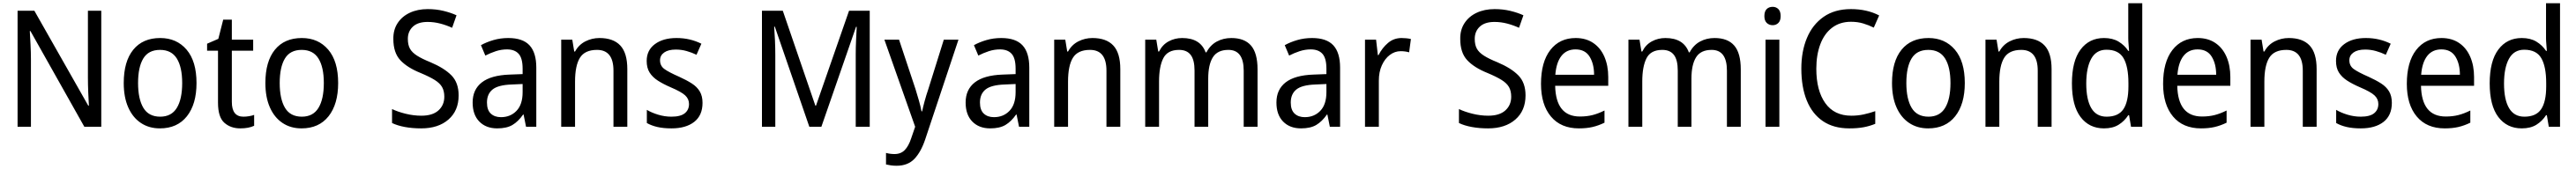

<svg xmlns="http://www.w3.org/2000/svg" viewBox="-20 -780 15821 1040"><path d="M602 0H498L167 -589H163Q165 -552 167.5 -505.5Q170 -459 170 -413V0H88V-714H191L522 -130H526Q524 -161 522 -211Q520 -261 520 -302V-714H602Z M1187 -269Q1187 -139 1128 -64.5Q1069 10 962 10Q895 10 845 -23.5Q795 -57 767.5 -119.5Q740 -182 740 -269Q740 -402 798.5 -474Q857 -546 964 -546Q1065 -546 1126 -474.5Q1187 -403 1187 -269ZM828 -269Q828 -171 860.5 -116.5Q893 -62 964 -62Q1033 -62 1066 -116Q1099 -170 1099 -269Q1099 -367 1066 -420Q1033 -473 963 -473Q892 -473 860 -420Q828 -367 828 -269Z M1475 -62Q1492 -62 1510 -65Q1528 -68 1541 -73V-6Q1507 10 1456 10Q1397 10 1358 -24.5Q1319 -59 1319 -148V-468H1252V-511L1321 -541L1351 -659H1404V-536H1535V-468H1404V-153Q1404 -62 1475 -62Z M2057 -269Q2057 -139 1998 -64.5Q1939 10 1832 10Q1765 10 1715 -23.5Q1665 -57 1637.5 -119.5Q1610 -182 1610 -269Q1610 -402 1668.5 -474Q1727 -546 1834 -546Q1935 -546 1996 -474.5Q2057 -403 2057 -269ZM1698 -269Q1698 -171 1730.5 -116.5Q1763 -62 1834 -62Q1903 -62 1936 -116Q1969 -170 1969 -269Q1969 -367 1936 -420Q1903 -473 1833 -473Q1762 -473 1730 -420Q1698 -367 1698 -269Z M2797 -193Q2797 -99 2734.5 -44.5Q2672 10 2567 10Q2513 10 2467 1.5Q2421 -7 2388 -23V-109Q2423 -92 2471.5 -80Q2520 -68 2568 -68Q2637 -68 2673 -100.5Q2709 -133 2709 -185Q2709 -220 2695.5 -244Q2682 -268 2650 -288Q2618 -308 2563 -331Q2481 -364 2438.5 -410Q2396 -456 2396 -540Q2395 -596 2422 -637.5Q2449 -679 2497 -701.5Q2545 -724 2607 -724Q2659 -724 2704 -713Q2749 -702 2784 -686L2757 -609Q2722 -625 2684 -635Q2646 -645 2606 -645Q2547 -645 2516 -616Q2485 -587 2485 -541Q2485 -504 2498 -480.5Q2511 -457 2541.5 -437.5Q2572 -418 2624 -397Q2709 -361 2753 -316Q2797 -271 2797 -193Z M3102 -546Q3191 -546 3232.5 -501Q3274 -456 3274 -364V0H3211L3196 -75H3193Q3163 -32 3127.5 -11Q3092 10 3034 10Q2965 10 2924 -32Q2883 -74 2883 -149Q2883 -229 2939.5 -273Q2996 -317 3110 -321L3190 -324V-357Q3190 -422 3165.5 -449Q3141 -476 3094 -476Q3059 -476 3025.5 -465Q2992 -454 2961 -438L2934 -502Q2968 -521 3011 -533.5Q3054 -546 3102 -546ZM3122 -260Q3039 -257 3005 -229Q2971 -201 2971 -149Q2971 -103 2994.5 -81Q3018 -59 3057 -59Q3115 -59 3152.5 -98Q3190 -137 3190 -213V-263Z M3662 -546Q3747 -546 3790 -500Q3833 -454 3833 -355V0H3748V-345Q3748 -473 3647 -473Q3572 -473 3542 -424.5Q3512 -376 3512 -278V0H3427V-536H3495L3507 -463H3512Q3535 -505 3575.5 -525.5Q3616 -546 3662 -546Z M4295 -147Q4295 -70 4244 -30Q4193 10 4104 10Q4055 10 4018 1.5Q3981 -7 3953 -23V-104Q3981 -87 4021.5 -74.5Q4062 -62 4104 -62Q4160 -62 4186 -83Q4212 -104 4212 -140Q4212 -171 4188.5 -193Q4165 -215 4099 -243Q4053 -263 4020.5 -284Q3988 -305 3970 -333.5Q3952 -362 3952 -405Q3952 -471 4002.5 -508.5Q4053 -546 4135 -546Q4178 -546 4216 -537Q4254 -528 4288 -511L4258 -443Q4229 -457 4197 -466Q4165 -475 4131 -475Q4085 -475 4059.5 -457Q4034 -439 4034 -409Q4034 -375 4060.5 -355.5Q4087 -336 4153 -307Q4197 -287 4229 -266.5Q4261 -246 4278 -217.5Q4295 -189 4295 -147Z M4951 0 4739 -616H4735Q4738 -578 4740 -531.5Q4742 -485 4742 -442V0H4660V-714H4788L4988 -130H4992L5195 -714H5322V0H5236V-445Q5236 -486 5238 -531.5Q5240 -577 5242 -615H5238L5025 0Z M5412 -536H5502L5603 -232Q5614 -196 5624 -161.5Q5634 -127 5640 -95H5644Q5649 -120 5659 -157Q5669 -194 5682 -232L5777 -536H5867L5663 77Q5637 155 5596.5 197.5Q5556 240 5487 240Q5467 240 5451 237.5Q5435 235 5422 232V161Q5432 164 5446 166Q5460 168 5474 168Q5513 168 5537 143.5Q5561 119 5577 70L5601 0Z M6130 -546Q6219 -546 6260.5 -501Q6302 -456 6302 -364V0H6239L6224 -75H6221Q6191 -32 6155.5 -11Q6120 10 6062 10Q5993 10 5952 -32Q5911 -74 5911 -149Q5911 -229 5967.5 -273Q6024 -317 6138 -321L6218 -324V-357Q6218 -422 6193.5 -449Q6169 -476 6122 -476Q6087 -476 6053.5 -465Q6020 -454 5989 -438L5962 -502Q5996 -521 6039 -533.5Q6082 -546 6130 -546ZM6150 -260Q6067 -257 6033 -229Q5999 -201 5999 -149Q5999 -103 6022.5 -81Q6046 -59 6085 -59Q6143 -59 6180.5 -98Q6218 -137 6218 -213V-263Z M6690 -546Q6775 -546 6818 -500Q6861 -454 6861 -355V0H6776V-345Q6776 -473 6675 -473Q6600 -473 6570 -424.5Q6540 -376 6540 -278V0H6455V-536H6523L6535 -463H6540Q6563 -505 6603.5 -525.5Q6644 -546 6690 -546Z M7543 -546Q7624 -546 7664 -499.5Q7704 -453 7704 -353V0H7619V-345Q7619 -473 7525 -473Q7458 -473 7429.5 -427.5Q7401 -382 7401 -296V0H7317V-346Q7317 -411 7293.5 -442Q7270 -473 7222 -473Q7151 -473 7125 -421.5Q7099 -370 7099 -279V0H7014V-536H7082L7094 -463H7099Q7120 -505 7158 -525.5Q7196 -546 7241 -546Q7353 -546 7385 -458H7390Q7414 -503 7454 -524.5Q7494 -546 7543 -546Z M8039 -546Q8128 -546 8169.5 -501Q8211 -456 8211 -364V0H8148L8133 -75H8130Q8100 -32 8064.5 -11Q8029 10 7971 10Q7902 10 7861 -32Q7820 -74 7820 -149Q7820 -229 7876.5 -273Q7933 -317 8047 -321L8127 -324V-357Q8127 -422 8102.5 -449Q8078 -476 8031 -476Q7996 -476 7962.5 -465Q7929 -454 7898 -438L7871 -502Q7905 -521 7948 -533.5Q7991 -546 8039 -546ZM8059 -260Q7976 -257 7942 -229Q7908 -201 7908 -149Q7908 -103 7931.5 -81Q7955 -59 7994 -59Q8052 -59 8089.5 -98Q8127 -137 8127 -213V-263Z M8589 -546Q8603 -546 8618 -544.5Q8633 -543 8646 -540L8635 -458Q8611 -465 8583 -465Q8547 -465 8516.5 -442Q8486 -419 8467.5 -378Q8449 -337 8449 -284V0H8364V-536H8432L8443 -441H8447Q8470 -486 8505.5 -516Q8541 -546 8589 -546Z M9350 -193Q9350 -99 9287.5 -44.5Q9225 10 9120 10Q9066 10 9020 1.5Q8974 -7 8941 -23V-109Q8976 -92 9024.5 -80Q9073 -68 9121 -68Q9190 -68 9226 -100.5Q9262 -133 9262 -185Q9262 -220 9248.5 -244Q9235 -268 9203 -288Q9171 -308 9116 -331Q9034 -364 8991.5 -410Q8949 -456 8949 -540Q8948 -596 8975 -637.5Q9002 -679 9050 -701.5Q9098 -724 9160 -724Q9212 -724 9257 -713Q9302 -702 9337 -686L9310 -609Q9275 -625 9237 -635Q9199 -645 9159 -645Q9100 -645 9069 -616Q9038 -587 9038 -541Q9038 -504 9051 -480.5Q9064 -457 9094.5 -437.5Q9125 -418 9177 -397Q9262 -361 9306 -316Q9350 -271 9350 -193Z M9658 -546Q9721 -546 9766 -515.5Q9811 -485 9834.5 -430.5Q9858 -376 9858 -306V-252H9532Q9536 -63 9684 -63Q9727 -63 9762 -72Q9797 -81 9835 -100V-25Q9798 -7 9761.5 1.5Q9725 10 9678 10Q9567 10 9506 -63Q9445 -136 9445 -264Q9445 -398 9502 -472Q9559 -546 9658 -546ZM9657 -476Q9602 -476 9570.5 -436Q9539 -396 9533 -320H9771Q9771 -387 9743.5 -431.5Q9716 -476 9657 -476Z M10511 -546Q10592 -546 10632 -499.5Q10672 -453 10672 -353V0H10587V-345Q10587 -473 10493 -473Q10426 -473 10397.5 -427.5Q10369 -382 10369 -296V0H10285V-346Q10285 -411 10261.5 -442Q10238 -473 10190 -473Q10119 -473 10093 -421.5Q10067 -370 10067 -279V0H9982V-536H10050L10062 -463H10067Q10088 -505 10126 -525.5Q10164 -546 10209 -546Q10321 -546 10353 -458H10358Q10382 -503 10422 -524.5Q10462 -546 10511 -546Z M10868 -738Q10889 -738 10903 -724Q10917 -710 10917 -681Q10917 -653 10903 -639Q10889 -625 10868 -625Q10846 -625 10831.5 -639Q10817 -653 10817 -681Q10817 -710 10831 -724Q10845 -738 10868 -738ZM10909 -536V0H10824V-536Z M11349 -646Q11281 -646 11233 -609.5Q11185 -573 11160.5 -507.5Q11136 -442 11136 -357Q11136 -223 11191 -145.5Q11246 -68 11351 -68Q11391 -68 11427.5 -76Q11464 -84 11498 -96V-18Q11464 -4 11426.5 3Q11389 10 11339 10Q11242 10 11176.5 -34.5Q11111 -79 11077.5 -161.5Q11044 -244 11044 -358Q11044 -464 11078.5 -546.5Q11113 -629 11181 -676.5Q11249 -724 11349 -724Q11447 -724 11522 -685L11489 -610Q11459 -625 11424.5 -635.5Q11390 -646 11349 -646Z M12048 -269Q12048 -139 11989 -64.5Q11930 10 11823 10Q11756 10 11706 -23.5Q11656 -57 11628.5 -119.5Q11601 -182 11601 -269Q11601 -402 11659.5 -474Q11718 -546 11825 -546Q11926 -546 11987 -474.5Q12048 -403 12048 -269ZM11689 -269Q11689 -171 11721.5 -116.5Q11754 -62 11825 -62Q11894 -62 11927 -116Q11960 -170 11960 -269Q11960 -367 11927 -420Q11894 -473 11824 -473Q11753 -473 11721 -420Q11689 -367 11689 -269Z M12410 -546Q12495 -546 12538 -500Q12581 -454 12581 -355V0H12496V-345Q12496 -473 12395 -473Q12320 -473 12290 -424.5Q12260 -376 12260 -278V0H12175V-536H12243L12255 -463H12260Q12283 -505 12323.5 -525.5Q12364 -546 12410 -546Z M12903 10Q12812 10 12759 -60Q12706 -130 12706 -267Q12706 -404 12759 -475Q12812 -546 12903 -546Q12956 -546 12992.5 -524Q13029 -502 13052 -467H13057Q13056 -484 13054 -506.5Q13052 -529 13052 -545V-760H13138V0H13069L13057 -71H13052Q13029 -35 12993 -12.5Q12957 10 12903 10ZM12919 -62Q12991 -62 13022 -108Q13053 -154 13053 -248V-269Q13053 -370 13023 -422Q12993 -474 12918 -474Q12855 -474 12824.5 -418.5Q12794 -363 12794 -266Q12794 -167 12825 -114.5Q12856 -62 12919 -62Z M13479 -546Q13542 -546 13587 -515.5Q13632 -485 13655.5 -430.5Q13679 -376 13679 -306V-252H13353Q13357 -63 13505 -63Q13548 -63 13583 -72Q13618 -81 13656 -100V-25Q13619 -7 13582.5 1.5Q13546 10 13499 10Q13388 10 13327 -63Q13266 -136 13266 -264Q13266 -398 13323 -472Q13380 -546 13479 -546ZM13478 -476Q13423 -476 13391.5 -436Q13360 -396 13354 -320H13592Q13592 -387 13564.5 -431.5Q13537 -476 13478 -476Z M14038 -546Q14123 -546 14166 -500Q14209 -454 14209 -355V0H14124V-345Q14124 -473 14023 -473Q13948 -473 13918 -424.5Q13888 -376 13888 -278V0H13803V-536H13871L13883 -463H13888Q13911 -505 13951.5 -525.5Q13992 -546 14038 -546Z M14671 -147Q14671 -70 14620 -30Q14569 10 14480 10Q14431 10 14394 1.5Q14357 -7 14329 -23V-104Q14357 -87 14397.5 -74.5Q14438 -62 14480 -62Q14536 -62 14562 -83Q14588 -104 14588 -140Q14588 -171 14564.5 -193Q14541 -215 14475 -243Q14429 -263 14396.5 -284Q14364 -305 14346 -333.5Q14328 -362 14328 -405Q14328 -471 14378.5 -508.5Q14429 -546 14511 -546Q14554 -546 14592 -537Q14630 -528 14664 -511L14634 -443Q14605 -457 14573 -466Q14541 -475 14507 -475Q14461 -475 14435.5 -457Q14410 -439 14410 -409Q14410 -375 14436.5 -355.5Q14463 -336 14529 -307Q14573 -287 14605 -266.5Q14637 -246 14654 -217.5Q14671 -189 14671 -147Z M14976 -546Q15039 -546 15084 -515.5Q15129 -485 15152.5 -430.5Q15176 -376 15176 -306V-252H14850Q14854 -63 15002 -63Q15045 -63 15080 -72Q15115 -81 15153 -100V-25Q15116 -7 15079.5 1.5Q15043 10 14996 10Q14885 10 14824 -63Q14763 -136 14763 -264Q14763 -398 14820 -472Q14877 -546 14976 -546ZM14975 -476Q14920 -476 14888.5 -436Q14857 -396 14851 -320H15089Q15089 -387 15061.5 -431.5Q15034 -476 14975 -476Z M15469 10Q15378 10 15325 -60Q15272 -130 15272 -267Q15272 -404 15325 -475Q15378 -546 15469 -546Q15522 -546 15558.5 -524Q15595 -502 15618 -467H15623Q15622 -484 15620 -506.5Q15618 -529 15618 -545V-760H15704V0H15635L15623 -71H15618Q15595 -35 15559 -12.5Q15523 10 15469 10ZM15485 -62Q15557 -62 15588 -108Q15619 -154 15619 -248V-269Q15619 -370 15589 -422Q15559 -474 15484 -474Q15421 -474 15390.5 -418.5Q15360 -363 15360 -266Q15360 -167 15391 -114.5Q15422 -62 15485 -62Z"/></svg>

Font: Noto Sans Myanmar SemiCondensed
Style: Regular
Weight: 400
Width: 4
Designer: Monotype Design Team
Foundry: Monotype Imaging Inc.
Version: Version 2.107; ttfautohint (v1.8.4.7-5d5b)